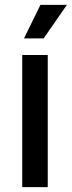

<svg xmlns="http://www.w3.org/2000/svg" viewBox="-20 -773 296 793"><path d="M71.8 0V-545.9H177.2V0ZM79.1 -614.3 147 -752.9H256.3L160.2 -614.3Z"/></svg>

Font: Inter V
Style: Weight 500 Optical size 14.0
Weight: 500
Designer: Rasmus Andersson
Foundry: rsms
Version: Version 4.000;git-4fc901f